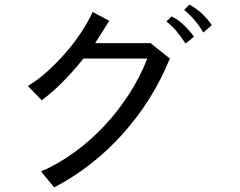

<svg xmlns="http://www.w3.org/2000/svg" viewBox="-20 -730 1040 833"><path d="M717 -476Q642 -293 512 -148.5Q382 -4 215 83L158 14Q234 -19 304.5 -70.5Q375 -122 434.5 -186Q494 -250 541.5 -324Q589 -398 619 -476H342Q298 -421 252.5 -375Q207 -329 161 -295L101 -357Q146 -384 187.5 -422Q229 -460 266 -502.5Q303 -545 332.5 -590Q362 -635 382 -678L454 -640Q442 -621 428.5 -599Q415 -577 393 -543H633ZM785 -541Q767 -569 747 -593Q727 -617 702 -637L725 -659Q754 -644 777 -622Q800 -600 822 -571ZM862 -589Q828 -647 779 -687L802 -710Q831 -694 854.5 -672.5Q878 -651 899 -621Z"/></svg>

Font: NanumGothicCoding
Style: Regular
Weight: 400
Monospace: yes
Designer: Kwon Bruce; Nicolas Noh; Sung-woo Choi; Go-un Cha; Soo-hyun Park;
Foundry: NHN Corporation
Version: Version 2.000;PS 1;hotconv 1.0.49;makeotf.lib2.0.14853